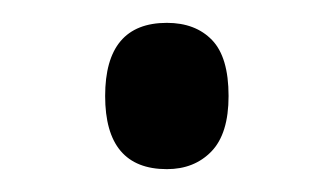

<svg xmlns="http://www.w3.org/2000/svg" viewBox="-20 -134 292 168"><path d="M72 -50Q72 -114 126 -114Q151 -114 165.5 -99Q180 -84 180 -50Q180 -17 165 -1.5Q150 14 126 14Q72 14 72 -50Z"/></svg>

Font: Noto Sans Bengali UI ExtraCondensed
Style: Regular
Weight: 400
Width: 2
Designer: Jelle Bosma - Monotype Design Team
Foundry: Monotype Imaging Inc.
Version: Version 2.003; ttfautohint (v1.8.4.7-5d5b)